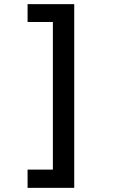

<svg xmlns="http://www.w3.org/2000/svg" viewBox="-20 -743 570 926"><path d="M338 -723V163H113V75H235V-637H113V-723Z"/></svg>

Font: Noto Sans Mono Condensed SemiBold
Style: Regular
Weight: 600
Width: 3
Designer: Monotype Design Team
Foundry: Monotype Imaging Inc.
Version: Version 2.014